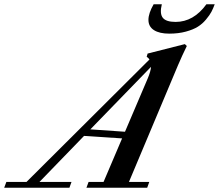

<svg xmlns="http://www.w3.org/2000/svg" viewBox="-90 -884 1031 904"><path d="M707 -725.6Q660.6 -725.6 634.8 -742.2Q608.9 -758.8 608.9 -790.5Q608.9 -821.3 633.3 -863.8H671.9Q661.1 -819.8 676.5 -800.3Q691.9 -780.8 736.8 -780.8Q821.3 -780.8 881.8 -863.8H920.9Q913.6 -843.8 905.3 -828.1Q897 -812.5 879.9 -792Q862.8 -771.5 841.3 -758.1Q819.8 -744.6 784.9 -735.1Q750 -725.6 707 -725.6ZM-70.3 0 -60.1 -27.3H34.7L613.8 -604Q609.9 -610.4 600.6 -616.7L605 -631.8L780.3 -676.3L789.6 -667.5Q767.6 -622.6 747.6 -575.7L517.1 -27.3H612.8L603 0H316.9L327.1 -27.3H397.5L484.9 -232.4L305.7 -244.1L95.7 -27.3H246.6L236.8 0ZM605.5 -514.6Q619.6 -547.9 621.1 -569.3L335.4 -274.9L498.5 -263.7Z"/></svg>

Font: Elstob SemiBold
Style: Italic
Weight: 600
Italic angle: -20°
Designer: Peter S. Baker
Version: Version 1.015